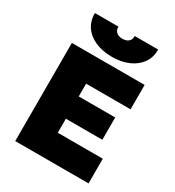

<svg xmlns="http://www.w3.org/2000/svg" viewBox="-217 -1058 1083 1186"><g transform="rotate(30 325.0 -465.5)"><path d="M76.5 0V-700H595.5V-526H278.5V-435H538.5V-276H278.5V-176H599.5V0ZM333.5 -749Q264.5 -749 213.2 -771.8Q162 -794.5 134.2 -835.5Q106.5 -876.5 107.5 -931H275.5Q274 -907 289.5 -892.5Q305 -878 333.5 -878Q361.5 -878 377.2 -892.5Q393 -907 391.5 -931H558.5Q559.5 -876.5 531 -835.5Q502.5 -794.5 451.2 -771.8Q400 -749 333.5 -749Z"/></g></svg>

Font: Geologica Black
Style: Regular
Weight: 900
Designer: Sindre Bremnes, Frode Helland
Foundry: Monokrom Skriftforlag AS
Version: Version 1.010;gftools[0.9.28]